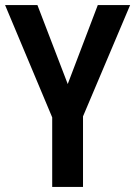

<svg xmlns="http://www.w3.org/2000/svg" viewBox="-20 -734 531 754"><path d="M246 -404 364 -714H491L306 -277V0H185V-273L0 -714H127Z"/></svg>

Font: Noto Sans Myanmar UI Condensed SemiBold
Style: Regular
Weight: 600
Width: 3
Designer: Monotype Design Team
Foundry: Monotype Imaging Inc.
Version: Version 2.103; ttfautohint (v1.8.4.7-5d5b)